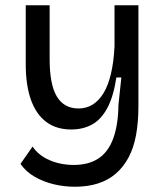

<svg xmlns="http://www.w3.org/2000/svg" viewBox="-20 -537 625 731"><path d="M265 174Q224 174 184.5 164.5Q145 155 112 136Q79 117 58 87L104 21Q127 55 169 73Q211 91 261 91Q317 91 354.5 66.5Q392 42 411 -9.5Q430 -61 431 -138L442 -242H423Q412 -169 388.5 -125.5Q365 -82 330.5 -63Q296 -44 251 -44Q195 -44 156.5 -72.5Q118 -101 98 -156.5Q78 -212 78 -292V-517H169V-312Q169 -215 196.5 -169.5Q224 -124 279 -124Q309 -124 333 -139Q357 -154 374.5 -183Q392 -212 402.5 -256.5Q413 -301 416 -360V-517H507V-133Q507 -72 498 -23Q489 26 469.5 62.5Q450 99 421 124Q392 149 353 161.5Q314 174 265 174Z"/></svg>

Font: Bricolage Grotesque 96pt ExtraBold
Style: Regular
Weight: 400
Version: Version 1.001;gftools[0.9.33.dev8+g029e19f]